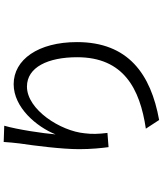

<svg xmlns="http://www.w3.org/2000/svg" viewBox="59 -891 882 1040"><g transform="rotate(-90 500.0 -371.0)"><path d="M339 -789 251 -792C249 -765 247 -736 243 -706C231 -625 212 -478 212 -383C212 -318 218 -262 223 -224L300 -230C294 -280 293 -314 298 -353C310 -484 426 -666 551 -666C656 -666 710 -552 710 -394C710 -143 540 -54 323 -22L370 50C618 5 792 -117 792 -395C792 -605 697 -738 564 -738C437 -738 333 -613 292 -511C298 -581 318 -716 339 -789Z"/></g></svg>

Font: Source Han Sans JP
Style: Regular
Weight: 400
Designer: Ryoko NISHIZUKA 西塚涼子 (kana, bopomofo & ideographs); Paul D. Hunt (Latin, Greek & Cyrillic); Sandoll Communications 산돌커뮤니
Foundry: Adobe
Version: Version 2.004;hotconv 1.0.118;makeotfexe 2.5.65603